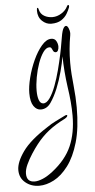

<svg xmlns="http://www.w3.org/2000/svg" viewBox="-124 -514 468 947"><g transform="rotate(-5 110.0 -41.0)"><path d="M32 397Q-8 397 -36.5 373.5Q-65 350 -65 311Q-65 272 -28 220Q9 168 97 112Q117 98 139.5 87Q162 76 186 64Q192 61 195 61Q199 61 199 64Q199 71 185 79Q137 103 103.5 129.5Q70 156 42 192Q27 211 10.5 236.5Q-6 262 -17.5 287Q-29 312 -29 332Q-29 374 11 374Q28 374 51 364.5Q74 355 101 334Q169 281 197 216.5Q225 152 225 66Q225 2 213 -76Q202 -156 201 -229Q196 -198 184.5 -154.5Q173 -111 157 -72Q141 -33 121.5 -5Q102 23 72 23Q51 23 36.5 2Q22 -19 22 -62Q22 -94 33 -138Q44 -182 63 -223.5Q82 -265 105.5 -292.5Q129 -320 153 -320Q170 -320 177.5 -306.5Q185 -293 185 -279Q185 -268 181 -260Q177 -252 169 -252Q161 -253 157.5 -259.5Q154 -266 151 -272.5Q148 -279 140 -279Q124 -279 109.5 -258.5Q95 -238 83.5 -205.5Q72 -173 65.5 -137Q59 -101 59 -71Q59 -43 65.5 -25Q72 -7 86 -6Q103 -5 119 -28Q135 -51 148.5 -87Q162 -123 172.5 -163.5Q183 -204 190.5 -239.5Q198 -275 201 -295Q209 -348 216 -362.5Q223 -377 231 -377Q238 -377 243.5 -364Q249 -351 249 -340Q249 -332 248 -329Q236 -263 236 -194Q236 -165 238 -136.5Q240 -108 243 -80Q249 -22 249 28Q249 130 228.5 200.5Q208 271 175 314.5Q142 358 104.5 377.5Q67 397 32 397ZM160 -394Q135 -394 115 -413Q95 -432 95 -464Q95 -478 99 -478Q103 -478 105 -467Q110 -447 128 -436.5Q146 -426 169 -426Q192 -426 213.5 -439.5Q235 -453 244 -472Q248 -479 250 -479Q257 -479 254 -467Q249 -453 239 -436Q229 -419 210 -406.5Q191 -394 160 -394Z"/></g></svg>

Font: Inspiration
Style: Regular
Weight: 400
Designer: Robert E. Leuschke
Foundry: Robert E. Leuschke
Version: Version 2.010; ttfautohint (v1.8.3)